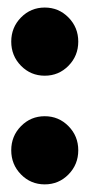

<svg xmlns="http://www.w3.org/2000/svg" viewBox="-20 -479 237 509"><path d="M161.6 -16.6Q135.7 9.8 98.6 9.8Q61.5 9.8 35.6 -16.6Q9.8 -43 9.8 -80.6Q9.8 -118.2 35.6 -144.5Q61.5 -170.9 98.6 -170.9Q135.7 -170.9 161.6 -144.5Q187.5 -118.2 187.5 -80.6Q187.5 -43 161.6 -16.6ZM35.6 -432.6Q61.5 -459 98.6 -459Q135.7 -459 161.6 -432.6Q187.5 -406.2 187.5 -368.7Q187.5 -331.1 161.6 -304.7Q135.7 -278.3 98.6 -278.3Q61.5 -278.3 35.6 -304.7Q9.8 -331.1 9.8 -368.7Q9.8 -406.2 35.6 -432.6Z"/></svg>

Font: Klaudia
Style: Bold
Weight: 700
Designer: Wojciech Kalinowski "wmk69" (wmk69@o2.pl)
Foundry: Wojciech Kalinowski "wmk69" (wmk69@o2.pl)
Version: Version 3.1.0; 2021-05-10